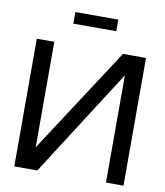

<svg xmlns="http://www.w3.org/2000/svg" viewBox="-89 -887 828 961"><g transform="rotate(10 325.0 -407.0)"><path d="M166 0H49V-649H138V-113L487 -649H604V0H515V-545ZM434 -755H216V-814H434Z"/></g></svg>

Font: Gamestation Display
Style: Regular
Weight: 400
Designer: Jonas Hecksher
Foundry: Jonas Hecksher, Playtypeª, e-types AS
Version: Version 1.003